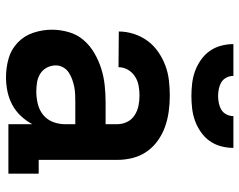

<svg xmlns="http://www.w3.org/2000/svg" viewBox="-99 -691 798 640"><g transform="rotate(90 300.0 -371.0)"><path d="M238 8Q206 8 175.5 -0.5Q145 -9 122 -31Q99 -53 89 -83.5Q79 -114 79 -145Q79 -173 87 -201Q95 -229 113.5 -250.5Q132 -272 157 -286.5Q182 -301 209 -309.5Q236 -318 264.5 -321Q293 -324 321 -324H394V-362Q394 -380 386.5 -395.5Q379 -411 364.5 -420.5Q350 -430 333 -433.5Q316 -437 298 -437Q282 -437 265.5 -434Q249 -431 235 -422Q221 -413 212.5 -398.5Q204 -384 204 -367Q204 -367 204 -367Q204 -367 204 -367L85 -368Q85 -368 85 -368Q85 -368 85 -368Q85 -393 93 -418Q101 -443 116 -463.5Q131 -484 152.5 -499Q174 -514 198 -523Q222 -532 247.5 -535Q273 -538 298 -538Q325 -538 351 -534.5Q377 -531 401.5 -522.5Q426 -514 448 -498.5Q470 -483 485 -461.5Q500 -440 506.5 -414.5Q513 -389 513 -362V-101H559V0H394V-80Q383 -59 366.5 -41.5Q350 -24 329.5 -13Q309 -2 285.5 3Q262 8 238 8ZM285 -93Q306 -93 326.5 -98Q347 -103 363 -116Q379 -129 386.5 -148.5Q394 -168 394 -189V-223H321Q308 -223 295 -222.5Q282 -222 269.5 -219.5Q257 -217 244.5 -212.5Q232 -208 221.5 -201Q211 -194 204.5 -182.5Q198 -171 198 -158Q198 -142 205.5 -128Q213 -114 226 -106Q239 -98 254.5 -95.5Q270 -93 285 -93ZM300 -610Q279 -610 258 -612.5Q237 -615 217.5 -622Q198 -629 180 -641.5Q162 -654 150 -671Q138 -688 132.5 -708.5Q127 -729 127 -750H233Q233 -738 238.5 -727Q244 -716 254 -710Q264 -704 276 -701.5Q288 -699 300 -699Q312 -699 324 -701.5Q336 -704 346 -710Q356 -716 361.5 -727Q367 -738 367 -750H473Q473 -729 467.5 -708.5Q462 -688 450 -671Q438 -654 420 -641.5Q402 -629 382.5 -622Q363 -615 342 -612.5Q321 -610 300 -610Z"/></g></svg>

Font: Iosevka Slab Extended
Style: Bold
Weight: 700
Width: 7
Monospace: yes
Designer: Belleve Invis
Foundry: Belleve Invis
Version: Version 11.1.0; ttfautohint (v1.8.3)